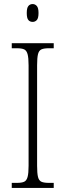

<svg xmlns="http://www.w3.org/2000/svg" viewBox="-20 -927 324 947"><path d="M38 0V-25H63Q87 -25 99 -30.5Q111 -36 116 -54Q121 -72 121 -109V-605Q121 -642 116 -660Q111 -678 99 -683.5Q87 -689 63 -689H38V-714H245V-689H221Q197 -689 184.5 -683.5Q172 -678 167.5 -660Q163 -642 163 -605V-109Q163 -72 167.5 -54Q172 -36 184.5 -30.5Q197 -25 221 -25H245V0ZM141 -819Q128 -819 120 -828Q112 -837 112 -863Q112 -888 120 -897.5Q128 -907 141 -907Q153 -907 161.5 -897.5Q170 -888 170 -863Q170 -837 161.5 -828Q153 -819 141 -819Z"/></svg>

Font: Noto Serif Condensed ExtraLight
Style: Regular
Weight: 200
Width: 3
Designer: Monotype Design Team
Foundry: Monotype Imaging Inc.
Version: Version 2.013; ttfautohint (v1.8.4.7-5d5b)